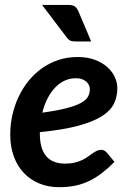

<svg xmlns="http://www.w3.org/2000/svg" viewBox="-20 -751 527 778"><path d="M21.5 0ZM455.5 -394C455.5 -408.3 452.2 -423 445.5 -438C438.8 -453 428.8 -466.6 415.2 -478.8C401.8 -490.9 384.9 -500.8 364.8 -508.5C344.6 -516.2 321.2 -520 294.5 -520C266.8 -520 240.9 -516 216.8 -508C192.6 -500 170.4 -488.8 150.2 -474.5C130.1 -460.2 112 -443.2 96 -423.5C80 -403.8 66.5 -382.3 55.5 -359C44.5 -335.7 36.1 -311 30.2 -285C24.4 -259 21.5 -232.5 21.5 -205.5C21.5 -173.2 26.2 -143.9 35.8 -117.8C45.2 -91.6 58.7 -69.2 76 -50.8C93.3 -32.2 114.2 -17.9 138.5 -7.8C162.8 2.4 190 7.5 220 7.5C243 7.5 264.3 5.5 284 1.5C303.7 -2.5 322.3 -8.7 340 -17C357.7 -25.3 375 -36 392 -49C409 -62 426.3 -77.3 444 -95L412.5 -133C409.5 -136.3 406.1 -139 402.2 -141C398.4 -143 394.5 -144 390.5 -144C383.8 -144 377.7 -142.6 372 -139.8C366.3 -136.9 360.6 -133.5 354.8 -129.5C348.9 -125.5 342.6 -121 335.8 -116C328.9 -111 321.2 -106.5 312.8 -102.5C304.2 -98.5 294.3 -95.1 283 -92.2C271.7 -89.4 258.7 -88 244 -88C175.7 -88 141.5 -128.3 141.5 -209V-215.5C204.2 -221.8 255.8 -230.4 296.2 -241.2C336.8 -252.1 368.8 -265 392.5 -280C416.2 -295 432.6 -312 441.8 -331C450.9 -350 455.5 -371 455.5 -394ZM287.5 -434C297.5 -434 306.1 -432.6 313.2 -429.8C320.4 -426.9 326.2 -423.4 330.8 -419.2C335.2 -415.1 338.6 -410.3 340.8 -405C342.9 -399.7 344 -394.5 344 -389.5C344 -379.2 341.8 -369.5 337.2 -360.5C332.8 -351.5 323.6 -343 309.8 -335C295.9 -327 276.4 -319.7 251.2 -313C226.1 -306.3 192.8 -300.2 151.5 -294.5C156.5 -314.8 163.3 -333.6 172 -350.8C180.7 -367.9 190.8 -382.7 202.2 -395C213.8 -407.3 226.7 -416.9 241 -423.8C255.3 -430.6 270.8 -434 287.5 -434ZM257.5 -731H150.5L249.5 -600.5C254.2 -593.8 259.1 -589.2 264.2 -586.8C269.4 -584.2 276.3 -583 285 -583H349.5L298 -704.5C294.3 -713.2 289.7 -719.8 284 -724.2C278.3 -728.8 269.5 -731 257.5 -731Z"/></svg>

Font: Lato
Style: Bold Italic
Weight: 700
Italic angle: -7°
Designer: Lukasz Dziedzic
Foundry: tyPoland Lukasz Dziedzic
Version: Version 2.007; 2014-02-27